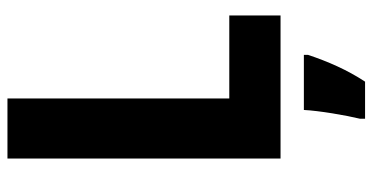

<svg xmlns="http://www.w3.org/2000/svg" viewBox="-256 -498 975 502"><g transform="rotate(-90 231.0 -246.5)"><path d="M68 0H442V-134H225V-714H68ZM339 72V61H195C193 101 181 171 172 208V221H269C300 174 322 123 339 72Z"/></g></svg>

Font: Noto Sans Lao Looped Condensed ExtraBold
Style: Regular
Weight: 800
Width: 3
Designer: Mark Frömberg, Ben Mitchell
Foundry: The Fontpad Ltd
Version: Version 1.002